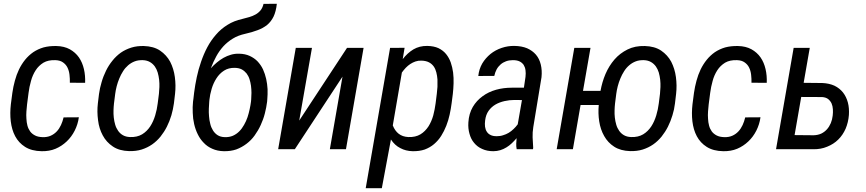

<svg xmlns="http://www.w3.org/2000/svg" viewBox="-20 -778 4516 1001"><path d="M202.1 -63C186 -63.5 172.9 -66.4 162.6 -71.8C152.3 -77.1 143.6 -84 137.2 -92.8C130.9 -101.6 126 -111.8 123 -123C120.1 -134.3 118.2 -146.5 117.7 -159.2C116.7 -171.4 116.7 -184.1 117.7 -197.3C118.7 -210 119.6 -222.2 121.1 -233.9L128.9 -293.9C131.3 -314.5 135.7 -335 141.6 -356C147 -376.5 155.3 -395 166 -411.6C176.3 -427.7 189.9 -440.9 206.5 -451.2C223.1 -460.9 243.7 -465.3 268.6 -464.4C285.2 -463.9 298.3 -460 308.6 -452.6C318.8 -445.3 326.7 -436.5 332 -425.3C337.4 -414.1 340.8 -401.9 342.3 -388.2C343.8 -374 344.7 -360.4 344.2 -346.7L423.8 -346.2C424.8 -371.1 422.9 -395 417.5 -418C412.1 -440.9 403.8 -460.9 391.6 -478.5C379.4 -496.1 363.3 -510.3 344.2 -521C324.7 -531.7 301.3 -537.6 273.4 -538.1C249 -538.6 227.1 -536.1 207 -530.8C187 -524.9 169.4 -516.6 153.3 -505.9C137.2 -494.6 123 -481.4 110.8 -466.3C98.6 -451.2 87.9 -434.1 79.1 -416C70.3 -397.5 63 -377.9 57.6 -357.4C51.8 -336.4 47.4 -315.4 44.4 -293.9L36.6 -234.4C33.2 -204.1 32.7 -174.3 36.1 -145.5C39.6 -116.7 46.9 -90.8 59.1 -67.9C71.3 -44.9 88.4 -26.4 110.8 -12.2C133.3 2 162.1 9.8 197.3 10.3C223.1 10.7 247.6 6.8 269.5 -2.4C291.5 -11.7 310.5 -24.4 327.6 -40.5C344.7 -56.6 358.4 -75.2 369.6 -97.2C380.4 -118.7 387.7 -141.6 391.1 -166.5L311.5 -166C308.1 -151.9 303.7 -138.2 297.9 -126C292 -113.3 284.7 -102.1 275.9 -92.8C266.6 -83 256.3 -75.7 244.1 -70.3C231.9 -64.9 218.3 -62.5 202.1 -63Z M496.1 -287.6 490.2 -238.8C486.8 -210 487.3 -180.7 491.2 -151.4C494.6 -122.1 502.9 -95.7 515.6 -72.3C528.3 -48.3 545.9 -29.3 568.4 -14.2C590.8 1 619.1 8.8 652.8 9.8C676.8 10.3 698.7 7.8 718.8 1.5C738.8 -4.9 756.8 -13.7 772.9 -24.9C789.1 -36.1 803.7 -49.8 816.9 -65.9C829.6 -82 840.8 -99.1 850.1 -117.7C859.4 -136.2 867.2 -155.8 873.5 -176.8C879.4 -197.3 883.8 -217.8 886.7 -238.8L892.6 -288.6C896 -317.9 895.5 -347.2 891.6 -376.5C887.7 -405.8 879.4 -432.1 867.2 -456.1C854.5 -479.5 836.9 -499 814.5 -514.2C792 -529.3 763.7 -537.1 730 -538.1C706.1 -538.6 684.6 -536.1 664.6 -529.8C644.5 -523.4 626 -514.6 609.9 -503.4C593.8 -491.7 579.1 -478 566.4 -461.9C553.2 -445.8 542 -428.2 532.7 -409.2C523.4 -390.1 515.6 -370.6 509.8 -350.1C503.4 -329.1 499 -308.6 496.1 -287.6ZM574.2 -238.3 580.6 -288.6C582 -301.3 585 -314.5 588.4 -328.6C591.8 -342.3 596.7 -356 602.1 -369.1C607.4 -382.3 613.8 -394.5 621.6 -406.7C628.9 -418.5 637.7 -428.7 647.9 -437.5C658.2 -446.3 669.4 -453.1 682.1 -458C694.8 -462.9 709 -464.8 724.6 -464.4C739.3 -463.9 751.5 -460.4 761.7 -454.6C772 -448.7 780.3 -440.9 787.1 -431.6C793.5 -422.4 798.8 -411.6 802.2 -399.9C805.7 -387.7 808.1 -375.5 809.6 -362.8C811 -349.6 811.5 -336.9 811 -324.2C810.5 -311.5 809.6 -299.8 808.6 -289.1L802.2 -238.8C799.8 -218.3 795.4 -197.3 789.1 -176.3C782.7 -155.3 774.4 -136.2 763.2 -119.1C752 -102.1 737.8 -87.9 720.7 -77.6C703.6 -67.4 682.6 -62.5 657.7 -63.5C643.1 -64 630.9 -67.4 620.6 -73.2C610.4 -79.1 602.1 -86.9 595.7 -96.2C589.4 -105.5 584 -115.7 580.6 -127.9C577.1 -139.6 574.7 -151.9 573.2 -165C571.8 -177.7 571.3 -190.4 571.8 -203.1C572.3 -215.3 572.8 -227.1 574.2 -238.3Z M1227.1 -498C1211.9 -498.5 1197.3 -496.6 1184.1 -492.7C1170.4 -488.8 1157.7 -483.4 1145.5 -476.6C1133.3 -469.7 1121.6 -461.4 1110.4 -452.1C1099.1 -442.9 1088.9 -432.6 1079.1 -421.9C1087.4 -444.3 1097.2 -465.3 1107.9 -484.9C1118.2 -503.9 1130.9 -521.5 1145 -537.1C1159.2 -552.2 1175.3 -565.4 1193.8 -576.7C1211.9 -587.9 1233.4 -596.2 1257.8 -601.6C1281.7 -606.9 1303.7 -613.3 1322.8 -620.6C1341.8 -627.4 1358.4 -636.7 1372.6 -647.9C1386.2 -659.2 1397.5 -673.8 1406.2 -691.4C1414.6 -709 1420.4 -731.4 1423.3 -758.3L1354 -757.8C1350.6 -744.1 1345.7 -732.9 1338.4 -724.1C1331.1 -715.3 1322.3 -708 1312.5 -702.6C1302.2 -696.8 1291.5 -692.4 1279.8 -689C1267.6 -685.5 1255.4 -682.1 1243.2 -679.2C1214.4 -672.9 1188.5 -662.6 1166 -648.4C1143.1 -634.3 1123 -617.2 1106 -597.2C1088.4 -577.1 1073.2 -555.2 1060.5 -531.2C1047.9 -507.3 1037.1 -481.9 1028.3 -456.1C1019 -429.7 1011.7 -402.8 1005.9 -376C1000 -348.6 995.6 -321.8 992.2 -295.9L988.3 -262.2L987.8 -258.8L986.3 -247.6C984.4 -228.5 983.9 -209.5 984.9 -189.5C985.4 -169.4 987.8 -150.4 992.2 -131.3C996.6 -112.3 1002.9 -94.2 1011.2 -77.6C1019.5 -60.5 1029.8 -45.9 1042.5 -33.2C1054.7 -20 1069.8 -9.8 1086.9 -2.4C1104 5.4 1124 9.8 1147 10.3C1170.4 10.7 1191.9 7.8 1211.9 1C1231.4 -6.3 1249 -16.1 1265.1 -28.3C1281.2 -40.5 1295.4 -54.7 1307.6 -71.8C1319.8 -88.9 1330.6 -106.9 1339.4 -126.5C1348.1 -145.5 1355.5 -165.5 1360.8 -186.5C1366.2 -207.5 1370.1 -228 1372.6 -248L1373.5 -259.8C1375 -276.9 1375.5 -294.4 1375 -313C1374 -331.1 1371.6 -349.1 1367.7 -366.7C1363.8 -383.8 1358.4 -400.4 1351.1 -416.5C1343.8 -432.1 1334 -445.8 1322.8 -458C1311.5 -469.7 1297.9 -479 1282.2 -486.3C1266.1 -493.7 1248 -497.6 1227.1 -498ZM1204.6 -424.3C1218.8 -423.8 1230.5 -421.4 1240.7 -416C1250.5 -410.6 1258.8 -403.3 1265.6 -395C1272 -386.2 1277.3 -376.5 1280.8 -365.2C1284.2 -354 1287.1 -342.8 1288.6 -330.6C1290 -318.4 1291 -306.2 1291 -293.9C1291 -281.7 1290.5 -270.5 1289.6 -259.8L1288.6 -248.5C1287.1 -236.3 1284.7 -223.1 1281.7 -209C1278.8 -194.8 1274.9 -180.7 1270.5 -167C1265.6 -152.8 1259.8 -139.6 1252.4 -127C1245.1 -113.8 1236.8 -102.5 1227.5 -93.3C1217.8 -83.5 1206.5 -75.7 1194.3 -70.3C1181.6 -64.9 1167.5 -62.5 1151.9 -63C1136.7 -63.5 1124.5 -66.9 1114.7 -73.2C1104.5 -79.6 1096.7 -87.9 1090.3 -98.1C1084 -108.4 1079.1 -119.6 1076.2 -132.3C1072.8 -145 1070.8 -158.2 1069.8 -171.9C1068.4 -185.1 1068.4 -198.2 1068.8 -211.4C1069.3 -224.6 1069.8 -236.3 1070.8 -246.6L1071.8 -257.8C1073.7 -275.9 1077.6 -294.9 1083.5 -314.9C1089.4 -335 1097.7 -353 1108.4 -369.6C1118.7 -385.7 1131.8 -399.4 1147.9 -409.7C1163.6 -419.9 1182.6 -424.8 1204.6 -424.3Z M1875.5 -528.3H1789.1L1540 -149.4L1606.4 -528.3H1522L1430.2 0H1517.1L1765.6 -378.4L1699.7 0H1783.7Z M2334.5 -239.3 2340.8 -288.1C2342.8 -305.7 2344.2 -324.2 2344.7 -343.3C2345.2 -362.3 2344.7 -381.3 2342.3 -399.9C2339.8 -418 2335.9 -435.5 2330.1 -452.1C2324.2 -468.8 2315.9 -483.4 2305.7 -496.1C2295.4 -508.8 2282.2 -519 2266.1 -526.9C2250 -534.2 2231 -538.1 2208 -538.6C2180.2 -539.1 2156.2 -532.7 2135.3 -520.5C2114.3 -507.8 2095.7 -490.7 2079.6 -469.7L2089.4 -528.8L2013.7 -528.3L1886.7 203.1H1970.7L2018.1 -50.8C2031.2 -30.8 2047.4 -15.6 2066.9 -5.9C2085.9 4.4 2107.4 9.8 2131.3 10.3C2154.8 10.7 2175.8 7.8 2194.3 1.5C2212.4 -5.4 2229 -14.6 2243.2 -26.9C2257.3 -39.1 2270 -53.2 2280.3 -69.8C2290.5 -85.9 2299.3 -103.5 2306.6 -122.1C2314 -140.6 2319.8 -160.2 2324.2 -180.2C2328.6 -200.2 2332 -219.7 2334.5 -239.3ZM2257.3 -289.1 2251 -238.8C2248.5 -218.3 2244.1 -197.3 2238.8 -176.3C2232.9 -155.3 2224.6 -136.2 2213.9 -119.1C2202.6 -102.1 2189 -87.9 2171.9 -77.6C2154.8 -67.4 2133.8 -62.5 2108.9 -63.5C2088.4 -64.5 2071.8 -70.3 2058.6 -80.6C2045.4 -90.8 2035.2 -105.5 2027.8 -124L2075.2 -399.9C2081.5 -408.7 2088.4 -417 2095.7 -424.8C2103 -432.1 2110.8 -439 2119.1 -444.3C2127.4 -449.7 2136.2 -454.1 2146 -457.5C2155.8 -460.9 2166.5 -462.4 2177.7 -461.9C2192.9 -461.4 2206.1 -458.5 2216.3 -453.1C2226.6 -447.8 2234.9 -440.4 2241.2 -431.6C2247.6 -422.4 2252 -412.1 2254.9 -400.4C2257.8 -388.7 2259.8 -376.5 2260.7 -363.8C2261.2 -350.6 2261.2 -337.9 2260.7 -325.2C2259.8 -312 2258.8 -300.3 2257.3 -289.1Z M2673.8 0H2758.8L2759.8 -8.3C2758.3 -26.9 2757.3 -44.9 2756.8 -62C2756.3 -79.1 2757.3 -96.7 2760.3 -115.2L2803.2 -375.5C2805.7 -399.9 2804.2 -421.9 2799.3 -441.9C2794.4 -461.9 2786.1 -479 2773.9 -493.2C2761.7 -507.3 2746.6 -518.1 2728 -526.4C2709 -534.2 2687.5 -538.1 2662.6 -538.6C2639.6 -539.1 2617.2 -535.6 2595.7 -528.3C2573.7 -521 2554.2 -510.3 2537.1 -496.6C2520 -482.4 2505.4 -465.8 2494.1 -446.8C2482.9 -427.2 2476.1 -405.8 2473.6 -381.8L2557.1 -382.3C2559.6 -394.5 2563.5 -405.3 2568.8 -415.5C2574.2 -425.8 2581.5 -434.6 2589.8 -441.9C2598.1 -449.2 2607.4 -454.6 2618.2 -458.5C2628.9 -462.4 2640.6 -464.4 2653.8 -464.4C2668 -464.4 2679.2 -462.4 2688.5 -458C2697.8 -453.6 2704.6 -447.3 2710 -439.9C2714.8 -432.1 2718.3 -422.9 2719.7 -412.1C2721.2 -401.4 2721.2 -389.6 2719.7 -377L2711.4 -320.8H2648.4C2620.1 -320.8 2592.8 -317.4 2566.4 -310.1C2540 -302.7 2516.6 -291.5 2496.1 -276.4C2475.1 -261.2 2458 -242.7 2444.8 -220.2C2431.6 -197.3 2423.8 -170.9 2421.9 -140.1C2420.4 -118.7 2422.4 -98.6 2427.7 -80.6C2432.6 -62.5 2440.4 -46.4 2451.7 -33.2C2462.9 -19.5 2476.6 -8.8 2493.7 -1.5C2510.3 6.3 2529.8 10.3 2552.2 10.3C2564.9 10.3 2577.1 8.3 2588.4 4.9C2599.6 1.5 2610.4 -3.4 2620.6 -9.8C2630.4 -15.6 2639.6 -22.9 2648.4 -31.2C2657.2 -39.6 2665.5 -48.3 2673.3 -57.6C2672.4 -47.9 2671.9 -38.1 2671.4 -28.8C2670.9 -19.5 2671.9 -9.8 2673.8 0ZM2569.8 -67.9C2556.6 -67.9 2545.9 -69.8 2537.6 -74.2C2529.3 -78.1 2522.5 -84 2518.1 -91.3C2513.2 -98.6 2510.3 -106.9 2508.8 -117.2C2507.3 -127.4 2507.8 -138.2 2509.3 -150.4C2511.7 -169.9 2517.6 -186.5 2527.3 -200.2C2536.6 -213.4 2548.8 -224.6 2563 -232.9C2577.1 -241.2 2593.3 -247.1 2610.4 -251C2627.4 -254.9 2645 -256.8 2662.6 -256.8L2701.2 -256.3L2679.2 -129.9C2672.9 -121.1 2665.5 -112.8 2657.7 -105.5C2649.4 -97.7 2641.1 -90.8 2631.8 -85.4C2622.6 -80.1 2612.8 -75.7 2602.5 -72.8C2592.3 -69.3 2581.1 -67.9 2569.8 -67.9Z M3110.8 -304.2H3019.5L3058.6 -528.3H2974.1L2882.3 0H2966.8L3006.8 -230.5H3101.6C3099.1 -201.7 3099.6 -173.3 3104 -145.5C3108.4 -117.2 3116.7 -91.8 3129.9 -68.8C3142.6 -45.9 3160.2 -27.3 3182.1 -13.2C3204.1 1 3231.9 8.8 3265.1 9.8C3289.1 10.3 3311 7.8 3331.1 1.5C3351.1 -4.9 3369.1 -13.7 3385.3 -24.9C3401.4 -36.1 3416 -49.8 3429.2 -65.9C3441.9 -82 3453.1 -99.1 3462.4 -117.7C3471.7 -136.2 3479.5 -155.8 3485.8 -176.8C3492.2 -197.3 3496.6 -217.8 3499 -238.8L3504.9 -288.6C3508.3 -317.9 3507.8 -347.2 3503.9 -376.5C3500 -405.8 3491.7 -432.1 3479.5 -456.1C3466.8 -479.5 3449.2 -499 3426.8 -514.2C3404.3 -529.3 3376 -537.1 3342.3 -538.1C3308.1 -539.1 3277.8 -533.2 3251.5 -520C3225.1 -506.8 3202.6 -489.7 3183.6 -467.8C3164.6 -445.8 3148.9 -420.4 3136.7 -392.1C3124.5 -363.3 3116.2 -334 3110.8 -304.2ZM3186.5 -238.3 3192.9 -288.6C3194.3 -301.3 3197.3 -314.5 3200.7 -328.6C3204.1 -342.3 3209 -356 3214.4 -369.1C3219.7 -382.3 3226.1 -394.5 3233.9 -406.7C3241.2 -418.5 3250 -428.7 3260.3 -437.5C3270.5 -446.3 3281.7 -453.1 3294.4 -458C3307.1 -462.9 3321.3 -464.8 3336.9 -464.4C3351.6 -463.9 3363.8 -460.4 3374 -454.6C3384.3 -448.7 3392.6 -440.9 3399.4 -431.6C3405.8 -422.4 3411.1 -411.6 3414.6 -399.9C3418 -387.7 3420.4 -375.5 3421.9 -362.8C3423.3 -349.6 3423.8 -336.9 3423.3 -324.2C3422.9 -311.5 3421.9 -299.8 3420.9 -289.1L3414.6 -238.8C3412.1 -218.3 3407.7 -197.3 3401.4 -176.3C3395 -155.3 3386.7 -136.2 3375.5 -119.1C3364.3 -102.1 3350.1 -87.9 3333 -77.6C3315.9 -67.4 3294.9 -62.5 3270 -63.5C3255.4 -64 3243.2 -67.4 3232.9 -73.2C3222.7 -79.1 3214.4 -86.9 3208 -96.2C3201.7 -105.5 3196.3 -115.7 3192.9 -127.9C3189.5 -139.6 3187 -151.9 3185.5 -165C3184.1 -177.7 3183.6 -190.4 3184.1 -203.1C3184.6 -215.3 3185.1 -227.1 3186.5 -238.3Z M3755.9 -63C3739.7 -63.5 3726.6 -66.4 3716.3 -71.8C3706.1 -77.1 3697.3 -84 3690.9 -92.8C3684.6 -101.6 3679.7 -111.8 3676.8 -123C3673.8 -134.3 3671.9 -146.5 3671.4 -159.2C3670.4 -171.4 3670.4 -184.1 3671.4 -197.3C3672.4 -210 3673.3 -222.2 3674.8 -233.9L3682.6 -293.9C3685.1 -314.5 3689.5 -335 3695.3 -356C3700.7 -376.5 3709 -395 3719.7 -411.6C3730 -427.7 3743.7 -440.9 3760.3 -451.2C3776.9 -460.9 3797.4 -465.3 3822.3 -464.4C3838.9 -463.9 3852.1 -460 3862.3 -452.6C3872.6 -445.3 3880.4 -436.5 3885.7 -425.3C3891.1 -414.1 3894.5 -401.9 3896 -388.2C3897.5 -374 3898.4 -360.4 3897.9 -346.7L3977.5 -346.2C3978.5 -371.1 3976.6 -395 3971.2 -418C3965.8 -440.9 3957.5 -460.9 3945.3 -478.5C3933.1 -496.1 3917 -510.3 3897.9 -521C3878.4 -531.7 3855 -537.6 3827.1 -538.1C3802.7 -538.6 3780.8 -536.1 3760.7 -530.8C3740.7 -524.9 3723.1 -516.6 3707 -505.9C3690.9 -494.6 3676.8 -481.4 3664.6 -466.3C3652.3 -451.2 3641.6 -434.1 3632.8 -416C3624 -397.5 3616.7 -377.9 3611.3 -357.4C3605.5 -336.4 3601.1 -315.4 3598.1 -293.9L3590.3 -234.4C3586.9 -204.1 3586.4 -174.3 3589.8 -145.5C3593.3 -116.7 3600.6 -90.8 3612.8 -67.9C3625 -44.9 3642.1 -26.4 3664.6 -12.2C3687 2 3715.8 9.8 3751 10.3C3776.9 10.7 3801.3 6.8 3823.2 -2.4C3845.2 -11.7 3864.3 -24.4 3881.3 -40.5C3898.4 -56.6 3912.1 -75.2 3923.3 -97.2C3934.1 -118.7 3941.4 -141.6 3944.8 -166.5L3865.2 -166C3861.8 -151.9 3857.4 -138.2 3851.6 -126C3845.7 -113.3 3838.4 -102.1 3829.6 -92.8C3820.3 -83 3810.1 -75.7 3797.9 -70.3C3785.6 -64.9 3772 -62.5 3755.9 -63Z M4267.1 -345.2 4169.9 -346.2 4201.7 -528.3H4117.7L4025.9 0H4219.7C4246.1 0.5 4270.5 -3.9 4292.5 -13.2C4314.5 -22 4334 -34.2 4350.1 -50.3C4366.2 -65.9 4378.9 -85 4388.7 -106.9C4397.9 -128.9 4403.8 -152.8 4405.8 -178.7C4407.2 -201.7 4405.8 -223.6 4400.4 -243.7C4395 -263.7 4386.7 -280.8 4375 -295.9C4363.3 -310.5 4348.6 -322.3 4330.6 -331.1C4312.5 -339.4 4291 -344.2 4267.1 -345.2ZM4122.6 -73.7 4157.2 -272.5 4266.6 -272C4279.3 -271 4289.6 -267.6 4297.4 -261.7C4305.2 -255.4 4311 -248 4315.4 -238.8C4319.3 -229.5 4321.8 -219.2 4322.3 -208C4322.8 -196.8 4322.8 -186 4321.3 -175.3C4319.8 -161.1 4316.4 -148.4 4311.5 -136.2C4306.2 -124 4299.8 -113.3 4291.5 -104C4283.2 -94.7 4272.9 -86.9 4261.7 -81.5C4250 -76.2 4236.8 -73.2 4221.7 -72.8Z"/></svg>

Font: Roboto Condensed
Style: Italic
Weight: 400
Designer: Google
Version: Version 1.000;PS 001.000;hotconv 1.0.88;makeotf.lib2.5.64775